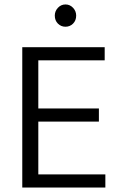

<svg xmlns="http://www.w3.org/2000/svg" viewBox="-20 -842 534 862"><path d="M80 -630H450V-571H152V-355H424V-296H152V-59H453V0H80ZM226 -772Q226 -792 240 -807Q254 -822 274 -822Q294 -822 308 -807Q322 -792 322 -772Q322 -750 308 -736Q294 -722 274 -722Q254 -722 240 -736Q226 -750 226 -772Z"/></svg>

Font: Mukta Light
Style: Regular
Weight: 300
Designer: Girish Dalvi and Yashodeep Gholap
Foundry: Ek Type
Version: Version 2.538;PS 1.002;hotconv 16.6.51;makeotf.lib2.5.65220;